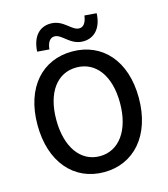

<svg xmlns="http://www.w3.org/2000/svg" viewBox="-136 -1055 1026 1173"><g transform="rotate(-15 377.0 -468.0)"><path d="M377 13C566 13 698 -134 698 -371C698 -608 566 -750 377 -750C188 -750 57 -608 57 -371C57 -134 188 13 377 13ZM377 -88C255 -88 176 -199 176 -371C176 -544 255 -649 377 -649C499 -649 579 -544 579 -371C579 -199 499 -88 377 -88ZM460 -792C530 -792 579 -843 583 -937L507 -943C501 -897 483 -875 457 -875C408 -875 377 -949 294 -949C223 -949 176 -898 171 -804L247 -798C251 -845 271 -867 297 -867C345 -867 377 -792 460 -792Z"/></g></svg>

Font: Noto Sans HK Medium
Style: Regular
Weight: 500
Designer: Ryoko NISHIZUKA 西塚涼子 (kana, bopomofo & ideographs); Paul D. Hunt (Latin, Greek & Cyrillic); Sandoll Communications 산돌커뮤니
Foundry: Adobe
Version: Version 2.002;hotconv 1.0.116;makeotfexe 2.5.65601